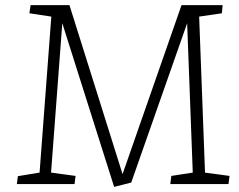

<svg xmlns="http://www.w3.org/2000/svg" viewBox="-20 -721 937 752"><path d="M713 -630 494 -6 427 11 224 -630 180 -45 276 -32 272 0H46L50 -31L135 -45L181 -656L95 -669L100 -701H252L460 -39L691 -701H852L849 -669L760 -656L783 -45L879 -32L875 0H647L651 -32L735 -45Z"/></svg>

Font: Literata ExtraLight
Style: Italic
Weight: 250
Italic angle: -2°
Designer: Latin by Veronika Burian and Jose Scaglione. Greek by Irene Vlachou. Cyrillic by Vera Evstafieva
Foundry: TypeTogether
Version: Version 3.002